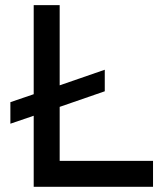

<svg xmlns="http://www.w3.org/2000/svg" viewBox="-20 -720 640 740"><path d="M210 -700.2V-391.1L383.8 -451.2V-368.2L210 -308.1V-100.1H569.8V0H109.9V-273.9L20 -243.2V-326.2L109.9 -356.9V-700.2Z"/></svg>

Font: Aldrich [RUS by Daymarius]
Style: Regular
Weight: 400
Designer: Matthew Desmond
Foundry: Matthew Desmond
Version: Version 1.002 August 24, 2018